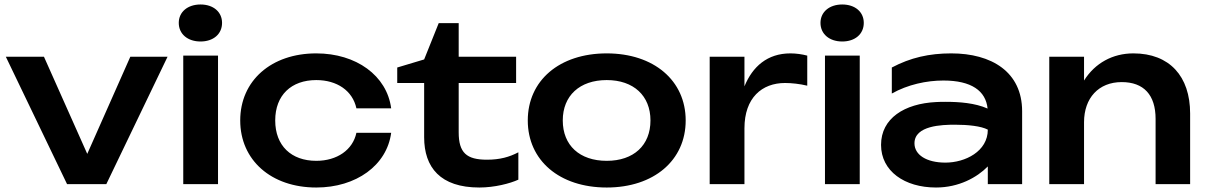

<svg xmlns="http://www.w3.org/2000/svg" viewBox="-20 -821 5383 856"><path d="M176 -568H6L279 0H454L727 -568H561L369 -135Z M797 0H952V-573H797ZM874 -636C931 -636 970 -669 970 -719C970 -768 931 -801 874 -801C817 -801 777 -768 777 -719C777 -669 817 -636 874 -636Z M1569 -229C1553 -153 1483 -104 1390 -104C1279 -104 1207 -171 1207 -284C1207 -397 1279 -464 1390 -464C1482 -464 1552 -417 1569 -338H1724C1705 -484 1568 -583 1390 -583C1189 -583 1051 -461 1051 -284C1051 -107 1189 15 1390 15C1568 15 1705 -84 1724 -229Z M1871 -451V-209C1871 -75 1943 15 2117 15C2185 15 2254 -3 2291 -20V-142C2251 -121 2209 -109 2151 -109C2060 -109 2025 -140 2025 -231V-451H2281V-568H2025V-718H1936L1871 -556L1751 -520V-451Z M2685 15C2895 15 3037 -106 3037 -284C3037 -462 2895 -583 2685 -583C2474 -583 2333 -462 2333 -284C2333 -106 2474 15 2685 15ZM2685 -104C2564 -104 2489 -173 2489 -284C2489 -394 2564 -464 2685 -464C2805 -464 2880 -394 2880 -284C2880 -173 2805 -104 2685 -104Z M3579 -573C3557 -579 3529 -583 3504 -583C3401 -583 3335 -524 3299 -436V-568H3144V0H3299V-249C3299 -385 3377 -451 3480 -451C3509 -451 3546 -447 3579 -439Z M3658 0H3813V-573H3658ZM3735 -636C3792 -636 3831 -669 3831 -719C3831 -768 3792 -801 3735 -801C3678 -801 3638 -768 3638 -719C3638 -669 3678 -636 3735 -636Z M4384 0H4537V-325C4537 -501 4400 -583 4221 -583C4123 -583 4039 -564 3956 -520V-404C4027 -444 4111 -462 4186 -462C4311 -462 4375 -416 4383 -337C4327 -362 4256 -367 4196 -367C4182 -367 4168 -367 4153 -366C4013 -359 3908 -294 3908 -175C3908 -58 4013 15 4153 15C4255 15 4336 -30 4384 -79ZM4384 -243C4384 -146 4283 -96 4195 -96C4110 -96 4057 -131 4057 -182C4057 -262 4181 -265 4238 -265C4295 -265 4354 -259 4384 -243Z M5033 -583C4941 -583 4862 -540 4813 -462V-568H4658V0H4813V-276C4813 -384 4878 -455 4981 -455C5079 -455 5132 -398 5132 -291V0H5286V-315C5286 -481 5194 -583 5033 -583Z"/></svg>

Font: Bounded Med
Style: Regular
Weight: 500
Designer: Vlad Churkin
Version: Version 3.0